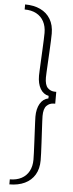

<svg xmlns="http://www.w3.org/2000/svg" viewBox="-65 -832 403 1063"><g transform="rotate(5 137.0 -300.0)"><path d="M30 200V172Q67.5 172 94.8 157.5Q122 143 136.5 116Q151 89 151 52Q151 39.5 150 14Q149 -11.5 147.5 -42.5Q146 -73.5 144.5 -103.5Q143 -133.5 142 -156Q141 -178.5 141 -186Q141 -229.5 157.5 -258.2Q174 -287 204 -293V-307Q174 -313 157.5 -341.5Q141 -370 141 -414Q141 -421.5 142 -444Q143 -466.5 144.5 -496.5Q146 -526.5 147.5 -557.5Q149 -588.5 150 -614Q151 -639.5 151 -652Q151 -689 136.5 -716Q122 -743 94.8 -757.5Q67.5 -772 30 -772V-800Q79 -800 115.2 -782.8Q151.5 -765.5 171.2 -732.5Q191 -699.5 191 -652Q191 -638.5 190 -611.8Q189 -585 187.2 -552.5Q185.5 -520 183.8 -489.2Q182 -458.5 181 -436Q180 -413.5 180 -407Q180 -366 196.2 -349.5Q212.5 -333 237 -333H244V-267H237Q212.5 -267 196.2 -250.2Q180 -233.5 180 -193Q180 -186.5 181 -163.8Q182 -141 183.8 -110Q185.5 -79 187.2 -46.8Q189 -14.5 190 12.2Q191 39 191 52Q191 99.5 171.2 132.5Q151.5 165.5 115.2 182.8Q79 200 30 200Z"/></g></svg>

Font: Big Shoulders Stencil Text Thin Thin
Style: Regular
Weight: 250
Version: Version 2.001